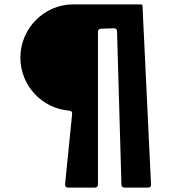

<svg xmlns="http://www.w3.org/2000/svg" viewBox="-20 -840 782 876"><path d="M291 16H412C422 16 427 11 427 1V-694C427 -704 432 -709 442 -709L499 -711C509 -711 514 -706 514 -696L534 1C534 11 539 16 549 16H655C665 16 670 11 669 1L630 -816V-818C629 -819 625 -820 616 -820H314C181 -820 73 -710 73 -577C73 -450 171 -345 296 -335C306 -334 310 -329 309 -319L277 0C276 10 281 16 291 16Z"/></svg>

Font: OpenDyslexic3
Style: Regular
Weight: 400
Designer: Abelardo Gonzalez
Version: Version 3.001;PS 003.001;hotconv 1.0.88;makeotf.lib2.5.64775